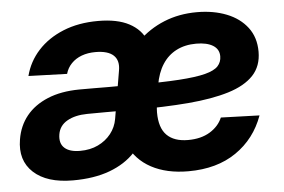

<svg xmlns="http://www.w3.org/2000/svg" viewBox="-44 -600 992 671"><g transform="rotate(-5 452.0 -264.5)"><path d="M186.5 8.3Q95.2 8.3 48.6 -34.7Q2 -77.6 14.2 -150.4Q22 -197.8 49.8 -232.2Q77.6 -266.6 124.5 -286.1Q171.4 -305.7 236.3 -306.2Q262.2 -306.2 286.6 -306.2Q311 -306.2 337.4 -305.9Q363.8 -305.7 394.5 -306.2L382.8 -219.2Q351.6 -219.2 319.1 -219.2Q286.6 -219.2 255.9 -218.8Q213.4 -218.3 185.5 -202.4Q157.7 -186.5 152.8 -155.8Q147.9 -124.5 165.8 -108.4Q183.6 -92.3 220.2 -92.3Q255.9 -92.3 283.4 -105.5Q311 -118.7 328.9 -141.4Q346.7 -164.1 351.6 -192.4L379.9 -359.9Q386.2 -395 366.7 -413.3Q347.2 -431.6 303.2 -431.6Q276.4 -431.6 254.9 -423.6Q233.4 -415.5 218.8 -400.4Q204.1 -385.3 198.2 -364.3L63 -368.7Q75.7 -418.5 110.6 -456.8Q145.5 -495.1 199.2 -517.1Q252.9 -539.1 321.8 -539.1Q389.2 -539.1 430.7 -517.1Q472.2 -495.1 488.3 -455.6Q504.4 -416 496.1 -364.3L461.9 -160.2L453.6 -157.2Q439.5 -106.4 404.8 -69.3Q370.1 -32.2 315.7 -12Q261.2 8.3 186.5 8.3ZM591.3 11.7Q515.1 11.7 461.4 -17.1Q407.7 -45.9 382.6 -101.8Q357.4 -157.7 365.2 -239.7Q371.1 -307.1 395.5 -362.1Q419.9 -417 460.2 -456.8Q500.5 -496.6 553.2 -518.1Q606 -539.6 668.5 -539.6Q726.6 -539.6 772.5 -521.5Q818.4 -503.4 845 -468.5Q871.6 -433.6 871.6 -383.3Q871.6 -333 841.6 -300.8Q811.5 -268.6 753.4 -250.7Q695.3 -232.9 611.3 -225.8Q527.3 -218.8 418.5 -218.8L432.6 -305.7Q526.4 -305.7 585.7 -309.6Q645 -313.5 678 -322Q710.9 -330.6 723.9 -344.7Q736.8 -358.9 736.8 -378.9Q736.8 -403.8 715.6 -417Q694.3 -430.2 656.7 -430.2Q617.2 -430.2 587.2 -414.8Q557.1 -399.4 538.1 -369.9Q519 -340.3 511.7 -296.9Q509.3 -281.7 506.3 -263.9Q503.4 -246.1 501.5 -230Q499.5 -213.9 499.5 -202.6Q499.5 -148.4 525.1 -122.8Q550.8 -97.2 599.6 -97.2Q645 -97.2 676.3 -116.2Q707.5 -135.3 720.2 -165.5L855.5 -161.1Q826.7 -81.1 759 -34.7Q691.4 11.7 591.3 11.7Z"/></g></svg>

Font: Inter 24pt
Style: Bold Italic
Weight: 700
Italic angle: -9.3988°
Version: Version 4.001;git-66647c0bb